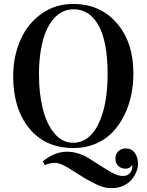

<svg xmlns="http://www.w3.org/2000/svg" viewBox="-20 -734 744 974"><path d="M46.9 -346.2Q46.9 -446.8 83 -529.8Q119.1 -612.8 189.2 -663.3Q259.3 -713.9 350.6 -713.9Q488.3 -713.9 572.5 -616.7Q656.7 -519.5 656.7 -361.8Q656.7 -304.2 645.3 -250Q633.8 -195.8 609.4 -147.2Q585 -98.6 550 -62.3Q515.1 -25.9 464.4 -4.4Q413.6 17.1 353.5 17.1Q210.4 17.1 128.7 -82.5Q46.9 -182.1 46.9 -346.2ZM177.7 -356.9Q177.7 -260.7 196.8 -183.3Q215.8 -106 255.6 -57.9Q295.4 -9.8 350.6 -9.8Q432.6 -9.8 479.2 -105Q525.9 -200.2 525.9 -357.9Q525.9 -522 480.2 -604.5Q434.6 -687 353.5 -687Q325.2 -687 299.6 -675.3Q273.9 -663.6 251.5 -637.7Q229 -611.8 212.9 -574Q196.8 -536.1 187.3 -480.5Q177.7 -424.8 177.7 -356.9ZM197.3 84.5Q256.8 35.6 320.3 35.6Q351.1 35.6 379.9 45.4Q408.7 55.2 428.2 67.4Q517.6 125 543.9 139.6Q577.6 158.7 602.5 158.7Q627 158.7 639.2 144Q651.4 129.4 651.4 110.4Q651.4 109.4 651.1 106.9Q650.9 104.5 650.9 103.5L649.4 104Q639.2 121.6 617.2 121.6Q593.8 121.6 579.6 107.2Q565.4 92.8 565.4 71.3Q565.4 47.9 580.3 33.4Q595.2 19 617.7 19Q647.5 19 663.8 41.7Q680.2 64.5 680.2 97.7Q680.2 116.7 671.6 137.7Q663.1 158.7 647.5 177.2Q631.8 195.8 606.2 208Q580.6 220.2 550.3 220.2Q529.3 220.2 516.1 218Q502.9 215.8 476.3 204.6Q449.7 193.4 410.6 170.4L323.2 115.7Q308.6 106.9 290.8 99.6Q272.9 92.3 259.8 92.3Q230.5 92.3 207 104Z"/></svg>

Font: Vidaloka 
Style: Regular
Weight: 400
Designer: Cyreal (www.cyreal.org)
Foundry: Cyreal (www.cyreal.org)
Version: Version 1.011